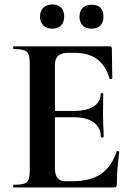

<svg xmlns="http://www.w3.org/2000/svg" viewBox="-20 -830 592 850"><path d="M223.1 -85Q223.1 -27.8 269 -27.8H301.8Q379.9 -27.8 427 -59.8Q474.1 -91.8 496.1 -159.2Q496.1 -161.1 502 -161.1Q507.8 -161.1 507.8 -157.2Q498 -79.1 498 -43.2Q498 -7.3 495.1 -3.7Q492.2 0 482.9 0H41Q38.1 0 38.1 -6.1Q38.1 -12.2 41 -12.2Q73.2 -12.2 87.6 -17.1Q102.1 -22 106.9 -36.4Q111.8 -50.8 111.8 -81.1V-543.9Q111.8 -573.7 106.9 -587.9Q102.1 -602.1 86.9 -607.4Q71.8 -612.8 41 -612.8Q38.1 -612.8 38.1 -618.9Q38.1 -625 41 -625H464.8Q474.6 -625 475.1 -616.2L477.1 -482.9Q477.1 -481 471.4 -480Q465.8 -479 464.8 -481.9Q433.1 -596.2 311 -596.2H280.8Q223.1 -596.2 223.1 -543V-338.9H306.2Q364.3 -338.9 395 -358.9Q425.8 -378.9 425.8 -415Q425.8 -418 431.4 -418Q437 -418 437 -415L436 -325.2L437 -276.9Q439 -242.7 439 -223.1Q439 -221.2 432.9 -221.2Q426.8 -221.2 426.8 -223.1Q426.8 -264.2 395.3 -287.6Q363.8 -311 305.2 -311H223.1ZM385.7 -809.1Q437.5 -808.6 438 -756.8Q438 -731.4 424.6 -717.3Q411.1 -703.1 385.5 -703.1Q359.9 -703.1 345.9 -717.5Q332 -731.9 332 -756.8Q332 -781.7 346.2 -795.4Q360.4 -809.1 385.7 -809.1ZM171.6 -717.5Q157.2 -731.9 157.2 -756.8Q157.2 -781.7 172.1 -795.9Q187 -810.1 211.9 -810.1Q236.8 -810.1 250.5 -796.1Q264.2 -782.2 264.2 -757.1Q264.2 -731.9 250.5 -717.5Q236.8 -703.1 211.4 -703.1Q186 -703.1 171.6 -717.5Z"/></svg>

Font: Cormorant-Bold
Style: Bold
Weight: 700
Designer: Christian Thalmann (Catharsis Fonts)
Version: Version 3.000